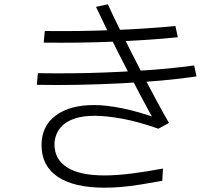

<svg xmlns="http://www.w3.org/2000/svg" viewBox="-20 -823 1040 892"><path d="M183 -625 188 -679Q261 -678 341 -679Q421 -680 501 -683Q581 -686 656.5 -691Q732 -696 795 -702L806 -650Q740 -643 663 -638Q586 -633 505 -629.5Q424 -626 342 -625Q260 -624 183 -625ZM151 -429 156 -483Q228 -482 305.5 -482.5Q383 -483 461 -486Q539 -489 614 -493.5Q689 -498 757 -504.5Q825 -511 882 -519L893 -468Q820 -457 731 -449Q642 -441 543.5 -436Q445 -431 345 -429Q245 -427 151 -429ZM466 49Q324 49 248.5 -1.5Q173 -52 173 -149Q173 -237 238.5 -286Q304 -335 417 -335Q472 -335 547.5 -320Q623 -305 720 -270L700 -256Q667 -315 632 -381Q597 -447 561 -516.5Q525 -586 491 -655.5Q457 -725 426 -791L481 -803Q502 -757 529.5 -701Q557 -645 587.5 -585Q618 -525 649.5 -464.5Q681 -404 710.5 -349.5Q740 -295 765 -252L716 -225Q622 -258 548 -271.5Q474 -285 421 -285Q365 -285 328 -272.5Q291 -260 270.5 -240Q250 -220 241.5 -197Q233 -174 233 -153Q233 -83 291.5 -45.5Q350 -8 465 -8Q520 -8 589 -16.5Q658 -25 737 -40L734 17Q679 27 632 34.5Q585 42 544 45.5Q503 49 466 49Z"/></svg>

Font: Murecho Thin Light
Style: Regular
Weight: 300
Version: Version 1.010